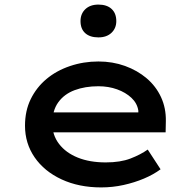

<svg xmlns="http://www.w3.org/2000/svg" viewBox="-20 -807 847 837"><path d="M421 10Q324 10 248.5 -25Q173 -60 131 -121Q89 -182 89 -259Q89 -324 114 -375Q139 -426 182.5 -462.5Q226 -499 285 -519Q344 -539 409 -539Q471 -539 525 -519.5Q579 -500 619.5 -465.5Q660 -431 682 -383.5Q704 -336 703 -279L702 -230H185L162 -317H599L583 -303V-325Q578 -357 553 -380.5Q528 -404 490.5 -417.5Q453 -431 409 -431Q351 -431 305.5 -414Q260 -397 234 -361Q208 -325 208 -268Q208 -218 237.5 -179.5Q267 -141 319 -120Q371 -99 441 -99Q505 -99 549 -116Q593 -133 624 -155L680 -69Q649 -46 607.5 -28.5Q566 -11 518.5 -0.5Q471 10 421 10ZM409 -644Q372 -644 351.5 -662.5Q331 -681 331 -715Q331 -747 352 -767Q373 -787 409 -787Q446 -787 466.5 -768Q487 -749 487 -715Q487 -684 466 -664Q445 -644 409 -644Z"/></svg>

Font: Lexend Mega Medium
Style: Regular
Weight: 500
Version: Version 1.007